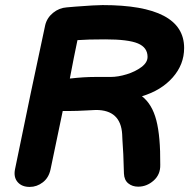

<svg xmlns="http://www.w3.org/2000/svg" viewBox="-20 -736 745 756"><path d="M468 -53Q469 -27 485 -14Q501 -1 524 -1Q558 -1 585 -25Q612 -49 611 -87Q612 -199 595.5 -262.5Q579 -326 539 -357Q615 -380 660 -431Q705 -482 705 -547Q705 -716 384 -716Q356 -716 278 -710L243 -707Q213 -705 189 -685.5Q165 -666 158 -637L101 -369L39 -69Q33 -38 49.5 -19Q66 0 97 0Q125 0 148.5 -18Q172 -36 179 -69L227 -299H257Q282 -299 318 -301Q348 -303 358 -303Q455 -303 461 -208L462 -186Q466 -137 468 -53ZM258 -427H255Q271 -512 285 -578Q324 -581 394 -581Q485 -581 523 -565Q561 -549 561 -512Q561 -490 537 -472Q513 -454 479 -443.5Q445 -433 415 -433H354Q310 -433 258 -427Z"/></svg>

Font: Balsamiq Sans
Style: Bold Italic
Weight: 700
Italic angle: -12°
Designer: Michael Angeles
Foundry: Balsamiq SRL
Version: Version 1.020; ttfautohint (v1.8.4.7-5d5b);gftools[0.9.26]